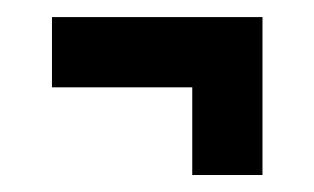

<svg xmlns="http://www.w3.org/2000/svg" viewBox="-20 -312 373 228"><path d="M208.3 -208.3H41.7V-291.7H291.7V-104.2H208.3Z"/></svg>

Font: Yulong
Style: Regular
Weight: 400
Designer: GGBotNet
Foundry: f0n7.com
Version: 1.00